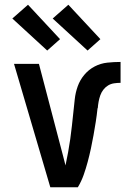

<svg xmlns="http://www.w3.org/2000/svg" viewBox="-20 -789 540 809"><path d="M308 0H192L39 -520H144L235 -173Q240 -153 245.5 -133Q251 -113 256 -92Q262 -120 267 -147.5Q272 -175 276 -203Q280 -231 283 -259Q286 -287 289 -315Q292 -343 295 -371Q298 -399 307.5 -425.5Q317 -452 335.5 -474Q354 -496 379 -509Q404 -522 432 -525Q460 -528 488 -528V-440Q475 -440 461 -438Q447 -436 435.5 -429Q424 -422 415.5 -411Q407 -400 402.5 -387Q398 -374 395.5 -360.5Q393 -347 392 -333H391Q388 -304 383.5 -275.5Q379 -247 374 -219Q369 -191 363 -163Q357 -135 349.5 -107Q342 -79 332.5 -52Q323 -25 308 0ZM349 -576 202 -711 268 -769 403 -624ZM179 -576 32 -711 98 -769 233 -624Z"/></svg>

Font: Iosevka Semibold
Style: Regular
Weight: 600
Monospace: yes
Designer: Belleve Invis
Foundry: Belleve Invis
Version: Version 33.2.3; ttfautohint (v1.8.4)